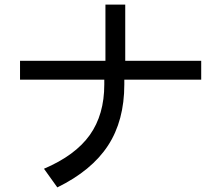

<svg xmlns="http://www.w3.org/2000/svg" viewBox="-20 -746 960 834"><path d="M67 -482H438V-726H524V-482H854V-400H520V-379Q520 -222 449 -113.5Q378 -5 229 68L171 -13Q307 -71 370 -159.5Q433 -248 433 -379V-400H67Z"/></svg>

Font: BM YEONSUNG
Style: Regular
Weight: 400
Designer: Bongjin Kim; Myungsoo Han; Jaehyun Keum; Jihee Min; Dokyung Lee; Chorong Kim; Jooyeon Kang; Sang-a Kim;
Foundry: Sandoll Communications Inc.
Version: Version 1.000;PS 1;hotconv 16.6.51;makeotf.lib2.5.65220